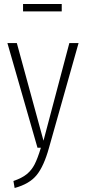

<svg xmlns="http://www.w3.org/2000/svg" viewBox="-20 -737 429 958"><path d="M224 2Q199 92 163 136.5Q127 181 53 201L47 166Q89 152 113.5 132Q138 112 153 82.5Q168 53 184 0H167L17 -522H64L197 -35L326 -522H372ZM288 -680H95V-717H288Z"/></svg>

Font: Fira Sans Extra Condensed ExtraLight
Style: Regular
Weight: 275
Width: 1
Designer: Carrois Corporate & Edenspiekermann AG
Foundry: Carrois Corporate GbR & Edenspiekermann AG
Version: Version 4.203